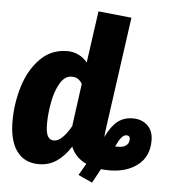

<svg xmlns="http://www.w3.org/2000/svg" viewBox="-57 -812 839 949"><g transform="rotate(5 362.5 -337.0)"><path d="M710 -147Q710 -67 655 -24.5Q600 18 515 18Q499 18 473 16L435 86L365 54L399 -4Q344 -29 322 -83Q290 -33 251.5 -7.5Q213 18 165 18Q93 18 55 -34Q17 -86 17 -183Q17 -272 43 -356.5Q69 -441 123.5 -496Q178 -551 257 -551Q288 -551 314 -538Q340 -525 357 -503L393 -760L558 -743L478 -169Q476 -151 476 -144Q503 -200 534 -224Q565 -248 609 -248Q654 -248 682 -221Q710 -194 710 -147ZM342 -396Q332 -412 320 -419.5Q308 -427 290 -427Q255 -427 232 -387.5Q209 -348 198.5 -291.5Q188 -235 188 -184Q188 -140 198.5 -122.5Q209 -105 229 -105Q268 -105 313 -183ZM602 -143Q602 -162 585 -162Q572 -162 560.5 -149Q549 -136 533 -102H551Q574 -102 588 -113Q602 -124 602 -143Z"/></g></svg>

Font: Fira Sans Condensed ExtraBold
Style: Italic
Weight: 800
Width: 3
Italic angle: -8°
Designer: bBox Type GmbH & Carrois Corporate GbR & Edenspiekermann AG
Foundry: bBox Type GmbH & Carrois Corporate GbR & Edenspiekermann AG
Version: Version 4.301